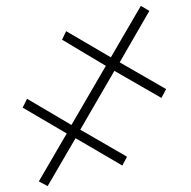

<svg xmlns="http://www.w3.org/2000/svg" viewBox="-20 -643 649 653"><path d="M142 -10 112 -26 207 -189 57 -277 72 -307 223 -218 340 -419 191 -508 205 -537 357 -448 459 -623 488 -606 387 -431 545 -340 529 -310 369 -402 253 -202 412 -110 396 -80 237 -173Z"/></svg>

Font: Noto Serif ExtraLight
Style: Regular
Weight: 200
Designer: Monotype Design Team
Foundry: Monotype Imaging Inc.
Version: Version 2.015; ttfautohint (v1.8.4.7-5d5b)